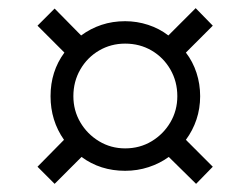

<svg xmlns="http://www.w3.org/2000/svg" viewBox="-20 -594 599 471"><path d="M114 -143 72 -185 137 -251Q104 -298 104 -358Q104 -419 138 -465L72 -531L114 -573L179 -507Q202 -524 229 -533Q256 -542 287 -542Q316 -542 343.5 -533Q371 -524 393 -507L460 -574L502 -531L436 -465Q453 -443 462 -415.5Q471 -388 471 -358Q471 -328 462 -301Q453 -274 436 -251L502 -185L461 -143L394 -209Q372 -193 344.5 -184Q317 -175 287 -175Q226 -175 180 -209ZM287 -230Q323 -230 352 -247.5Q381 -265 398 -294Q415 -323 415 -358Q415 -394 398 -423.5Q381 -453 352 -470Q323 -487 287 -487Q252 -487 223 -470Q194 -453 177 -423.5Q160 -394 160 -358Q160 -323 177 -294Q194 -265 223 -247.5Q252 -230 287 -230Z"/></svg>

Font: NotoSerif-Italic
Style: Regular
Weight: 400
Italic angle: -12°
Designer: Monotype Design Team
Foundry: Monotype Imaging Inc.
Version: Version 2.007; ttfautohint (v1.8) -l 8 -r 50 -G 200 -x 14 -D